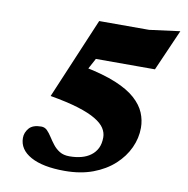

<svg xmlns="http://www.w3.org/2000/svg" viewBox="-80 -779 852 872"><g transform="rotate(10 346.0 -343.0)"><path d="M250 -510.5 382 -614.5 266.5 -400 281 -466Q371 -448 429.5 -423.8Q488 -399.5 521.2 -369.5Q554.5 -339.5 568.2 -306.2Q582 -273 582 -237.5Q582 -190 561.2 -145Q540.5 -100 500.8 -63.8Q461 -27.5 404 -6.2Q347 15 274 15Q173 15 117.5 -15.8Q62 -46.5 62 -100Q62 -124.5 79.2 -144.8Q96.5 -165 135.5 -165Q151.5 -165 162.8 -153.8Q174 -142.5 184.5 -126Q195 -109.5 207.8 -93Q220.5 -76.5 238.8 -65.2Q257 -54 284 -54Q313.5 -54 338.5 -60.5Q363.5 -67 382 -80.8Q400.5 -94.5 410.8 -115.2Q421 -136 421 -165Q421 -187 408.2 -207Q395.5 -227 365.2 -245.2Q335 -263.5 283.2 -279.5Q231.5 -295.5 153 -309L311 -682.5H541L682 -701L598.5 -510.5Z"/></g></svg>

Font: Newsreader ExtraBold
Style: Italic
Weight: 800
Italic angle: -17°
Designer: Hugues Gentile
Foundry: Production Type
Version: Version 1.003